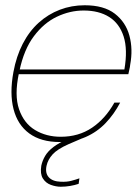

<svg xmlns="http://www.w3.org/2000/svg" viewBox="-20 -528 533 730"><path d="M207 12Q136 12 91.5 -20.5Q47 -53 31.5 -113Q16 -173 31 -254Q42 -314 66.5 -361.5Q91 -409 127 -441.5Q163 -474 207.5 -491Q252 -508 302 -508Q375 -508 416.5 -476Q458 -444 472 -392.5Q486 -341 475 -282Q474 -272 472 -264.5Q470 -257 468 -246H41L44 -264H453Q466 -340 450 -389.5Q434 -439 395 -463.5Q356 -488 298 -488Q246 -488 196.5 -464.5Q147 -441 109 -390.5Q71 -340 54 -259L52 -250Q34 -166 52.5 -112.5Q71 -59 113.5 -33.5Q156 -8 211 -8Q279 -8 330 -42.5Q381 -77 415 -138H437Q414 -94 381.5 -60Q349 -26 305.5 -7Q262 12 207 12ZM211 182Q193 182 173.5 175Q154 168 143 150.5Q132 133 137 102Q141 83 151.5 65Q162 47 183 31Q204 15 237 1L302 -26L311 -10L241 20Q198 39 180 59Q162 79 157 102Q151 130 165.5 146Q180 162 211 163Q234 164 251 159.5Q268 155 282 150L279 171Q264 176 246.5 179Q229 182 211 182Z"/></svg>

Font: DM Sans 36pt Thin
Style: Italic
Weight: 250
Italic angle: -10°
Designer: Colophon Foundry, Jonny Pinhorn
Foundry: Colophon Foundry
Version: Version 4.004;gftools[0.9.30]